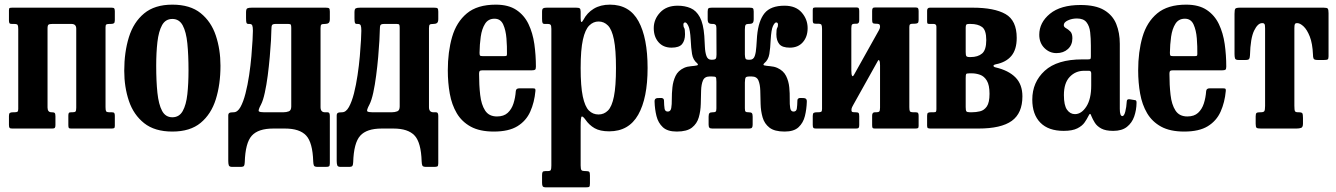

<svg xmlns="http://www.w3.org/2000/svg" viewBox="-20 -553 5748 826"><path d="M184.5 -90.5Q184.5 -70 201.5 -70H203Q212 -70 215.2 -67Q218.5 -64 218.5 -53V-15Q218.5 -6 215.8 -3Q213 0 204.5 0H32.5Q23.5 0 21 -3.2Q18.5 -6.5 18.5 -16V-54Q18.5 -64.5 22.5 -67.2Q26.5 -70 36.5 -70H41.5Q51 -70 54.8 -72.2Q58.5 -74.5 58.5 -84V-427.5Q58.5 -441 56 -445.5Q53.5 -450 40.5 -450H31.5Q23 -450 20.8 -453.2Q18.5 -456.5 18.5 -465V-509Q18.5 -517.5 22 -518.8Q25.5 -520 34 -520H460Q469 -520 471.5 -516.8Q474 -513.5 474 -504V-466Q474 -455.5 469.8 -452.8Q465.5 -450 456 -450H451Q441 -450 437.5 -447.8Q434 -445.5 434 -436V-92.5Q434 -79.5 436.2 -74.8Q438.5 -70 452 -70H461Q469 -70 471.5 -66.8Q474 -63.5 474 -55V-11Q474 -3 470.2 -1.5Q466.5 0 458.5 0H285Q277 0 275.5 -3.8Q274 -7.5 274 -15.5V-55.5Q274 -64 276.2 -67Q278.5 -70 286 -70H291.5Q301.5 -70 304.8 -73.2Q308 -76.5 308 -89.5V-429.5Q308 -450 287.5 -450H205Q193 -450 188.8 -447Q184.5 -444 184.5 -430.5Z M514.5 -248.5Q514.5 -328.5 534.5 -393Q554.5 -457.5 600 -495.2Q645.5 -533 721.5 -533Q798 -533 843.2 -496.5Q888.5 -460 908.5 -400Q928.5 -340 928.5 -270Q928.5 -190 908.5 -126Q888.5 -62 843.2 -24.5Q798 13 721.5 13Q645.5 13 600 -23.2Q554.5 -59.5 534.5 -119Q514.5 -178.5 514.5 -248.5ZM652 -270Q652 -203.5 657.2 -153.8Q662.5 -104 677.2 -76.2Q692 -48.5 721.5 -48.5Q751 -48.5 766 -75.2Q781 -102 786 -147.8Q791 -193.5 791 -250Q791 -316.5 786 -366.2Q781 -416 766 -443.8Q751 -471.5 721.5 -471.5Q692 -471.5 677.2 -444.8Q662.5 -418 657.2 -372.2Q652 -326.5 652 -270Z M1359 -432V-92Q1359 -70 1378 -70H1388Q1395 -70 1397 -65.5Q1399 -61 1399 -54V149.5Q1399 160.5 1395.2 162.8Q1391.5 165 1380 165H1347Q1333 165 1330.5 159.2Q1328 153.5 1327.5 141.5Q1325 60 1297 30Q1269 0 1206 0H1155.5Q1091 0 1063.2 30.8Q1035.5 61.5 1033 144.5Q1032.5 156 1029.8 160.5Q1027 165 1014 165H979Q966.5 165 964.2 157.8Q962 150.5 962 139.5V-56Q962 -64 966.5 -67Q971 -70 985 -70Q1002 -70 1014.5 -92.5Q1027 -115 1036.2 -151.2Q1045.5 -187.5 1051.8 -229.5Q1058 -271.5 1061.5 -311.2Q1065 -351 1066.5 -380.5Q1068 -410 1068 -420.5Q1068 -437.5 1065.2 -443.8Q1062.5 -450 1053 -450H1049Q1042.5 -450 1040.5 -454.5Q1038.5 -459 1038.5 -475V-500Q1038.5 -514.5 1044.2 -517.2Q1050 -520 1063.5 -520H1381Q1392.5 -520 1395.8 -517.2Q1399 -514.5 1399 -503V-471Q1399 -458 1393.5 -454Q1388 -450 1378.5 -450H1378Q1366 -450 1362.5 -447.2Q1359 -444.5 1359 -432ZM1166.5 -450Q1153.5 -450 1150.5 -445.2Q1147.5 -440.5 1147.5 -424Q1147.5 -410 1145.8 -378.8Q1144 -347.5 1140.5 -307.8Q1137 -268 1131.8 -227.8Q1126.5 -187.5 1119.2 -154.2Q1112 -121 1103 -103.5Q1089 -77.5 1094 -73.8Q1099 -70 1115.5 -70H1199Q1212 -70 1222.5 -74Q1233 -78 1233 -95V-433Q1233 -443 1231.2 -446.5Q1229.5 -450 1220.5 -450Z M1825.5 -432V-92Q1825.5 -70 1844.5 -70H1854.5Q1861.5 -70 1863.5 -65.5Q1865.5 -61 1865.5 -54V149.5Q1865.5 160.5 1861.8 162.8Q1858 165 1846.5 165H1813.5Q1799.5 165 1797 159.2Q1794.5 153.5 1794 141.5Q1791.5 60 1763.5 30Q1735.5 0 1672.5 0H1622Q1557.5 0 1529.8 30.8Q1502 61.5 1499.5 144.5Q1499 156 1496.2 160.5Q1493.5 165 1480.5 165H1445.5Q1433 165 1430.8 157.8Q1428.5 150.5 1428.5 139.5V-56Q1428.5 -64 1433 -67Q1437.5 -70 1451.5 -70Q1468.5 -70 1481 -92.5Q1493.5 -115 1502.8 -151.2Q1512 -187.5 1518.2 -229.5Q1524.5 -271.5 1528 -311.2Q1531.5 -351 1533 -380.5Q1534.5 -410 1534.5 -420.5Q1534.5 -437.5 1531.8 -443.8Q1529 -450 1519.5 -450H1515.5Q1509 -450 1507 -454.5Q1505 -459 1505 -475V-500Q1505 -514.5 1510.8 -517.2Q1516.5 -520 1530 -520H1847.5Q1859 -520 1862.2 -517.2Q1865.5 -514.5 1865.5 -503V-471Q1865.5 -458 1860 -454Q1854.5 -450 1845 -450H1844.5Q1832.5 -450 1829 -447.2Q1825.5 -444.5 1825.5 -432ZM1633 -450Q1620 -450 1617 -445.2Q1614 -440.5 1614 -424Q1614 -410 1612.2 -378.8Q1610.5 -347.5 1607 -307.8Q1603.5 -268 1598.2 -227.8Q1593 -187.5 1585.8 -154.2Q1578.5 -121 1569.5 -103.5Q1555.5 -77.5 1560.5 -73.8Q1565.5 -70 1582 -70H1665.5Q1678.5 -70 1689 -74Q1699.5 -78 1699.5 -95V-433Q1699.5 -443 1697.8 -446.5Q1696 -450 1687 -450Z M1906.5 -250Q1906.5 -330 1925 -394Q1943.5 -458 1988.5 -495.5Q2033.5 -533 2113 -533Q2167.5 -533 2201.5 -510.2Q2235.5 -487.5 2253.8 -449.2Q2272 -411 2278.8 -363.5Q2285.5 -316 2285.5 -266.5Q2285.5 -256 2282 -253.2Q2278.5 -250.5 2268 -250.5H2056Q2047 -250.5 2044 -247.5Q2041 -244.5 2041 -236Q2041 -186.5 2045.8 -144.8Q2050.5 -103 2067 -77.5Q2083.5 -52 2118 -52Q2147.5 -52 2164.2 -67.5Q2181 -83 2189 -107.8Q2197 -132.5 2199 -161Q2200 -173 2214 -173H2272Q2280.5 -173 2282.2 -170.5Q2284 -168 2283.5 -162Q2279 -112.5 2261.2 -72.8Q2243.5 -33 2206 -10Q2168.5 13 2104.5 13Q2044 13 2005.2 -8.2Q1966.5 -29.5 1945 -66Q1923.5 -102.5 1915 -150Q1906.5 -197.5 1906.5 -250ZM2057 -311.5H2147Q2157 -311.5 2159 -313Q2161 -314.5 2161 -321Q2161.5 -352.5 2158.8 -387.8Q2156 -423 2144.8 -447.8Q2133.5 -472.5 2107.5 -472.5Q2080.5 -472.5 2066.8 -450.8Q2053 -429 2048.2 -395.2Q2043.5 -361.5 2043 -326Q2043 -317.5 2044.8 -314.5Q2046.5 -311.5 2057 -311.5Z M2312 -472V-502Q2312 -514.5 2316.8 -517.2Q2321.5 -520 2332.5 -520H2458.5Q2470 -520 2474 -517Q2478 -514 2478 -502.5V-475.5Q2478 -446 2489.5 -467Q2505.5 -498 2534.5 -515.5Q2563.5 -533 2604 -533Q2688 -533 2727 -461.5Q2766 -390 2766 -260.5Q2766 -130.5 2725.5 -59.2Q2685 12 2601 12Q2561.5 12 2538 -1.5Q2514.5 -15 2498.5 -38.5Q2487 -54 2482.5 -51.5Q2478 -49 2478 -10V159Q2478 174.5 2481.5 178.8Q2485 183 2497 183H2500.5Q2511.5 183 2514.8 186.2Q2518 189.5 2518 201V236Q2518 248 2515 250.5Q2512 253 2500 253H2330Q2318 253 2315 248.8Q2312 244.5 2312 234V200.5Q2312 190.5 2314.5 186.8Q2317 183 2327 183H2336Q2347 183 2349.5 178.5Q2352 174 2352 159V-429Q2352 -443.5 2348.2 -446.8Q2344.5 -450 2338 -450H2322.5Q2316.5 -450 2314.2 -454.2Q2312 -458.5 2312 -472ZM2478 -260.5Q2478 -181.5 2487.2 -138Q2496.5 -94.5 2513.5 -77.5Q2530.5 -60.5 2555 -60.5Q2578.5 -60.5 2595.5 -77.5Q2612.5 -94.5 2621.2 -138Q2630 -181.5 2630 -260.5Q2630 -339.5 2621.2 -382.8Q2612.5 -426 2595.5 -443.2Q2578.5 -460.5 2555 -460.5Q2532.5 -460.5 2515 -443.2Q2497.5 -426 2487.8 -382.8Q2478 -339.5 2478 -260.5Z M3451 -115.5Q3450 -83 3442.8 -53.8Q3435.5 -24.5 3415.5 -5.8Q3395.5 13 3355.5 13Q3312 13 3290.2 -4Q3268.5 -21 3260.8 -48Q3253 -75 3252.2 -105.5Q3251.5 -136 3250.8 -163Q3250 -190 3242.8 -207Q3235.5 -224 3214 -224H3205Q3190.5 -224 3187.8 -219.2Q3185 -214.5 3184.5 -198V-87Q3184.5 -75.5 3187.5 -72.8Q3190.5 -70 3199 -70H3201Q3211.5 -70 3214.8 -66Q3218 -62 3218 -51V-17Q3218 -7.5 3215 -3.8Q3212 0 3202.5 0H3044.5Q3035 0 3031.8 -3.8Q3028.5 -7.5 3028.5 -17V-51Q3028.5 -62 3032 -66Q3035.5 -70 3046 -70H3047.5Q3056 -70 3059 -72.8Q3062 -75.5 3062 -87V-201.5Q3062 -218 3059.2 -221Q3056.5 -224 3042 -224H3033Q3011.5 -224 3004.2 -207Q2997 -190 2996.2 -163Q2995.5 -136 2994.8 -105.5Q2994 -75 2986.2 -48Q2978.5 -21 2956.8 -4Q2935 13 2891.5 13Q2851.5 13 2831.5 -5.8Q2811.5 -24.5 2804.2 -53.8Q2797 -83 2796 -115.5Q2795 -130 2808 -131L2820.5 -131.5Q2836 -132.5 2836.5 -121.5Q2837 -98.5 2839 -85.8Q2841 -73 2853 -73Q2865 -73 2867.8 -88.2Q2870.5 -103.5 2870.2 -127.2Q2870 -151 2872.8 -177.2Q2875.5 -203.5 2886.2 -226.2Q2897 -249 2923 -261Q2936.5 -267 2952.8 -268.2Q2969 -269.5 2978 -271.5Q2987 -273.5 2978.5 -281.5Q2961.5 -295.5 2957.2 -320.8Q2953 -346 2951.5 -381Q2949 -426 2941.5 -441.2Q2934 -456.5 2928 -456.5Q2920 -456.5 2920 -447Q2920 -437.5 2923.5 -432.8Q2927 -428 2927 -405.5Q2927 -379 2914.5 -363.5Q2902 -348 2869 -348Q2833.5 -348 2813 -371.5Q2792.5 -395 2792.5 -432Q2792.5 -470 2819.8 -499.2Q2847 -528.5 2895.5 -528.5Q2926.5 -528.5 2951 -518Q2975.5 -507.5 2990.8 -479.2Q3006 -451 3010 -398.5Q3011.5 -375.5 3012.5 -351.8Q3013.5 -328 3019.2 -312Q3025 -296 3040 -296H3042.5Q3056 -296 3059.2 -300.5Q3062.5 -305 3062.5 -318.5L3062 -432.5Q3062 -443 3058.5 -446.2Q3055 -449.5 3049.5 -450H3043Q3034 -450 3029.2 -454Q3024.5 -458 3024.5 -471V-503Q3024.5 -514.5 3028 -517.2Q3031.5 -520 3042.5 -520H3204.5Q3215.5 -520 3219 -517.2Q3222.5 -514.5 3222.5 -503V-471Q3222.5 -457.5 3217.5 -453.8Q3212.5 -450 3202 -450H3199Q3191.5 -450 3188 -446.2Q3184.5 -442.5 3184.5 -426.5V-318.5Q3185 -305 3187.5 -300.5Q3190 -296 3201 -296H3206Q3221.5 -296 3227 -312Q3232.5 -328 3233.8 -351.8Q3235 -375.5 3237 -398.5Q3243 -464 3269.2 -496.2Q3295.5 -528.5 3355 -528.5Q3403.5 -528.5 3429 -499.2Q3454.5 -470 3454.5 -432Q3454.5 -395 3434 -371.5Q3413.5 -348 3378 -348Q3345 -348 3332.5 -363.5Q3320 -379 3320 -405.5Q3320 -428 3323.5 -432.8Q3327 -437.5 3327 -447Q3327 -456.5 3319 -456.5Q3313 -456.5 3305.5 -441.2Q3298 -426 3295.5 -381Q3294 -346 3289.8 -320.8Q3285.5 -295.5 3268.5 -281.5Q3260 -273.5 3268.8 -271.5Q3277.5 -269.5 3293.8 -268.2Q3310 -267 3324 -261Q3350.5 -249 3361.8 -226.2Q3373 -203.5 3375.5 -177.2Q3378 -151 3377.5 -127.2Q3377 -103.5 3379.5 -88.2Q3382 -73 3394 -73Q3406 -73 3408 -85.8Q3410 -98.5 3410.5 -121.5Q3411 -132.5 3426.5 -131.5L3439 -131Q3452 -130 3451 -115.5Z M3892 -92.5Q3892 -79.5 3894.2 -74.8Q3896.5 -70 3910 -70H3919Q3927 -70 3929.5 -66.8Q3932 -63.5 3932 -55V-11Q3932 -3 3928.2 -1.5Q3924.5 0 3916.5 0H3743Q3735 0 3733.5 -3.8Q3732 -7.5 3732 -15.5V-55.5Q3732 -70 3743.5 -70H3749.5Q3759 -70 3762.5 -73.2Q3766 -76.5 3766 -89.5V-272.5Q3766 -287 3763 -292.5Q3760 -298 3756 -290L3651 -102Q3649 -98.5 3646 -92.5Q3643 -86.5 3643 -80Q3643 -72.5 3647.2 -71.2Q3651.5 -70 3660 -70H3661.5Q3670.5 -70 3673.5 -67Q3676.5 -64 3676.5 -53V-15Q3676.5 -6 3673.8 -3Q3671 0 3662.5 0H3490.5Q3481.5 0 3479 -3.2Q3476.5 -6.5 3476.5 -16V-54Q3476.5 -64.5 3480.5 -67.2Q3484.5 -70 3494.5 -70H3499.5Q3509 -70 3512.8 -72.2Q3516.5 -74.5 3516.5 -84V-428.5Q3516.5 -441.5 3514 -446.2Q3511.5 -451 3498.5 -451H3489.5Q3481 -451 3478.8 -454Q3476.5 -457 3476.5 -466V-510Q3476.5 -518 3480 -519.5Q3483.5 -521 3492 -521H3664.5Q3672.5 -521 3674.5 -517.2Q3676.5 -513.5 3676.5 -505.5V-465.5Q3676.5 -451 3665.5 -451H3659.5Q3649.5 -451 3646 -447.8Q3642.5 -444.5 3642.5 -431.5V-251.5Q3642.5 -232 3645.8 -226.8Q3649 -221.5 3655 -233L3761.5 -423.5Q3766 -432 3766 -437Q3766 -447 3761.8 -449Q3757.5 -451 3748.5 -451H3747Q3738 -451 3735 -454Q3732 -457 3732 -468V-506Q3732 -515 3734.8 -518Q3737.5 -521 3746 -521H3918Q3927 -521 3929.5 -517.5Q3932 -514 3932 -505V-467Q3932 -456.5 3927.8 -453.8Q3923.5 -451 3914 -451H3909Q3899 -451 3895.5 -448.5Q3892 -446 3892 -437Z M3996.5 -450H3979Q3971.5 -450 3970 -452.2Q3968.5 -454.5 3968.5 -462V-507Q3968.5 -520 3980.5 -520H4164.5Q4257.5 -520 4305.8 -492.5Q4354 -465 4354 -390Q4354 -340 4331 -312.5Q4308 -285 4264.5 -276.5Q4253.5 -274 4254 -269.5Q4254.5 -265 4263.5 -263Q4319 -250 4348.8 -219.8Q4378.5 -189.5 4378.5 -138.5Q4378.5 -66 4332.8 -33Q4287 0 4189 0H3984Q3975 0 3971.8 -2Q3968.5 -4 3968.5 -12V-55Q3968.5 -65 3972.2 -67.5Q3976 -70 3985 -70H3997Q4005 -70 4006.8 -73Q4008.5 -76 4008.5 -84V-438Q4008.5 -450 3996.5 -450ZM4134.5 -434V-329.5Q4134.5 -316 4137.2 -311.8Q4140 -307.5 4152 -307.5H4155.5Q4187 -307.5 4205 -322.8Q4223 -338 4223 -380.5Q4223 -423.5 4205 -436.8Q4187 -450 4155.5 -450H4148.5Q4139.5 -450 4137 -446.8Q4134.5 -443.5 4134.5 -434ZM4134.5 -216.5V-92.5Q4134.5 -78 4137.5 -74Q4140.5 -70 4153 -70H4161Q4179 -70 4196.5 -74.2Q4214 -78.5 4225.5 -95.2Q4237 -112 4237 -149.5Q4237 -187 4225.5 -206Q4214 -225 4196.5 -231.2Q4179 -237.5 4161 -237.5H4150.5Q4138.5 -237.5 4136.5 -234.5Q4134.5 -231.5 4134.5 -216.5Z M4421 -124.5Q4421 -199.5 4474.5 -248.5Q4528 -297.5 4636 -297.5H4660Q4669 -297.5 4671 -299.5Q4673 -301.5 4673 -310.5V-356.5Q4673 -388 4670 -414.5Q4667 -441 4654.2 -457.2Q4641.5 -473.5 4613 -473.5Q4591.5 -473.5 4574 -465.2Q4556.5 -457 4556.5 -445Q4556.5 -437 4565.8 -432Q4575 -427 4584.2 -418Q4593.5 -409 4593.5 -388.5Q4593.5 -359.5 4574.2 -342Q4555 -324.5 4525 -324.5Q4495 -324.5 4473 -346.5Q4451 -368.5 4451 -403.5Q4451 -456 4497 -493.8Q4543 -531.5 4628.5 -531.5Q4693.5 -531.5 4730.2 -509.5Q4767 -487.5 4782.2 -449.8Q4797.5 -412 4797.5 -364.5V-84.5Q4797.5 -53.5 4808.5 -53.5Q4816 -53.5 4821 -72.5Q4826 -91.5 4827.5 -117.5Q4828 -127.5 4840 -126L4864 -122Q4870 -121.5 4869.5 -110Q4869 -79.5 4859.5 -52Q4850 -24.5 4828.2 -7.2Q4806.5 10 4769.5 10H4769Q4736.5 10 4718 0Q4699.5 -10 4690.2 -24.8Q4681 -39.5 4675.5 -53Q4673 -61.5 4670 -62.8Q4667 -64 4662 -53Q4656.5 -41.5 4646.2 -26.5Q4636 -11.5 4614.8 -0.8Q4593.5 10 4556 10Q4490.5 10 4455.8 -25.2Q4421 -60.5 4421 -124.5ZM4557 -144Q4557 -99.5 4570.5 -80.8Q4584 -62 4604.5 -62Q4632.5 -62 4653.5 -94.5Q4674.5 -127 4674.5 -185V-237Q4674.5 -248.5 4665 -248.5H4644Q4607 -248.5 4582 -222.2Q4557 -196 4557 -144Z M4876.5 -250Q4876.5 -330 4895 -394Q4913.5 -458 4958.5 -495.5Q5003.5 -533 5083 -533Q5137.5 -533 5171.5 -510.2Q5205.5 -487.5 5223.8 -449.2Q5242 -411 5248.8 -363.5Q5255.5 -316 5255.5 -266.5Q5255.5 -256 5252 -253.2Q5248.5 -250.5 5238 -250.5H5026Q5017 -250.5 5014 -247.5Q5011 -244.5 5011 -236Q5011 -186.5 5015.8 -144.8Q5020.5 -103 5037 -77.5Q5053.5 -52 5088 -52Q5117.5 -52 5134.2 -67.5Q5151 -83 5159 -107.8Q5167 -132.5 5169 -161Q5170 -173 5184 -173H5242Q5250.5 -173 5252.2 -170.5Q5254 -168 5253.5 -162Q5249 -112.5 5231.2 -72.8Q5213.5 -33 5176 -10Q5138.5 13 5074.5 13Q5014 13 4975.2 -8.2Q4936.5 -29.5 4915 -66Q4893.5 -102.5 4885 -150Q4876.5 -197.5 4876.5 -250ZM5027 -311.5H5117Q5127 -311.5 5129 -313Q5131 -314.5 5131 -321Q5131.5 -352.5 5128.8 -387.8Q5126 -423 5114.8 -447.8Q5103.5 -472.5 5077.5 -472.5Q5050.5 -472.5 5036.8 -450.8Q5023 -429 5018.2 -395.2Q5013.5 -361.5 5013 -326Q5013 -317.5 5014.8 -314.5Q5016.5 -311.5 5027 -311.5Z M5382 -20.5V-52.5Q5382 -64.5 5386 -67.2Q5390 -70 5401.5 -70H5403.5Q5415.5 -70 5419 -74.5Q5422.5 -79 5422.5 -97.5V-431Q5422.5 -445.5 5420 -449.5Q5417.5 -453.5 5412 -453.5H5409.5Q5391 -453.5 5375.2 -421Q5359.5 -388.5 5357.5 -315.5Q5357 -304 5354 -299.5Q5351 -295 5338.5 -295H5308Q5295 -295 5293 -302.2Q5291 -309.5 5291 -320.5V-493.5Q5291 -511 5294.5 -515.5Q5298 -520 5315 -520H5674.5Q5689 -520 5692.2 -515.8Q5695.5 -511.5 5695.5 -496.5V-310.5Q5695.5 -299.5 5691.5 -297.2Q5687.5 -295 5676.5 -295H5648Q5634 -295 5631.2 -300.8Q5628.5 -306.5 5628.5 -318.5Q5626.5 -366 5614.8 -395.8Q5603 -425.5 5588 -439.5Q5573 -453.5 5561 -453.5H5558.5Q5553 -453.5 5550.8 -449.5Q5548.5 -445.5 5548.5 -432V-98.5Q5548.5 -79.5 5551 -74.8Q5553.5 -70 5564.5 -70H5566.5Q5580 -70 5582.8 -65.5Q5585.5 -61 5585.5 -45.5V-21Q5585.5 -6 5577.8 -3Q5570 0 5556.5 0H5405Q5390 0 5386 -3.2Q5382 -6.5 5382 -20.5Z"/></svg>

Font: Besley* Condensed Semi
Style: Regular
Weight: 600
Width: 3
Designer: Owen Earl
Foundry: indestructible type*
Version: Version 3.000; ttfautohint (v1.8.3)